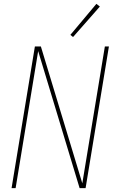

<svg xmlns="http://www.w3.org/2000/svg" viewBox="-20 -976 616 996"><path d="M40 0H61L178 -711L393 0H424L545 -735H524L407 -25L192 -735H161ZM359 -784 498 -942 480 -956 345 -795Z"/></svg>

Font: Iosevka Sparkle Thin
Style: Italic
Weight: 100
Italic angle: -9°
Designer: Belleve Invis
Foundry: Belleve Invis
Version: Version 4.5.0; ttfautohint (v1.8.3)